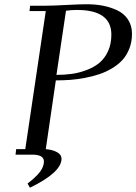

<svg xmlns="http://www.w3.org/2000/svg" viewBox="-20 -729 642 905"><path d="M53.2 0 56.2 -25.9H99.1L195.8 -676.8H119.1L122.1 -702.1H196.8Q229 -702.1 292.5 -705.6Q356 -709 389.2 -709Q428.7 -709 463.9 -702.4Q499 -695.8 531.5 -680.9Q564 -666 583 -637.5Q602.1 -608.9 602.1 -569.8Q602.1 -531.7 589.8 -500.2Q577.6 -468.8 557.4 -446.5Q537.1 -424.3 508.1 -407Q479 -389.6 447.8 -379.2Q416.5 -368.7 380.1 -361.8Q343.8 -355 310.8 -352.5Q277.8 -350.1 243.2 -350.1L195.8 -25.9Q227.5 -23.4 248.8 -11.7Q270 0 270 19Q270 83.5 121.1 155.8L109.9 136.2Q150.4 105 168.7 80.6Q187 56.2 187 32.2Q187 0 132.8 0ZM246.1 -376Q284.7 -376 319.1 -380.9Q353.5 -385.7 388.4 -398.9Q423.3 -412.1 448.5 -432.9Q473.6 -453.6 489.3 -487.8Q504.9 -522 504.9 -565.9Q504.9 -682.1 342.8 -682.1Q330.1 -682.1 317.1 -681.2Q304.2 -680.2 297.9 -679.2L291 -678.2Z"/></svg>

Font: Dehuti
Style: Bold-Italic
Weight: 700
Version: Version 1.2